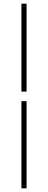

<svg xmlns="http://www.w3.org/2000/svg" viewBox="-20 -770 260 1040"><path d="M96 -274V-750H124V-274ZM96 250V-222H124V250Z"/></svg>

Font: Source Sans 3 Variable
Style: Regular
Weight: 200
Designer: Paul D. Hunt
Foundry: Adobe Systems Incorporated
Version: Version 3.026